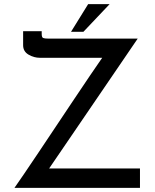

<svg xmlns="http://www.w3.org/2000/svg" viewBox="-20 -910 753 930"><path d="M50 0Q64 -20 94.5 -64.5Q125 -109 165 -169Q205 -229 249.5 -295.5Q294 -362 337 -426.5Q380 -491 416 -544Q452 -597 475 -630H174Q144 -630 118 -645.5Q92 -661 92 -691V-759H182V-746Q182 -729 189 -726Q196 -723 214 -723H647L218 -94H658V0ZM511 -890 384 -756H324L407 -890Z"/></svg>

Font: Synthetic
Style: Regular
Weight: 400
Designer: Santiago Orozco
Foundry: Typemade
Version: Version 2.000; ttfautohint (v1.8.4.7-5d5b)